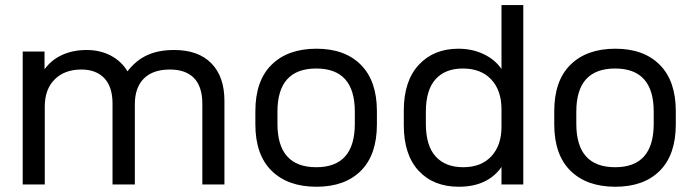

<svg xmlns="http://www.w3.org/2000/svg" viewBox="-20 -710 2673 739"><path d="M67.4 -511.7H151.4V-443.4Q178.7 -480.5 220.2 -499Q261.7 -517.6 313.5 -517.6Q365.2 -517.6 406.2 -496.1Q447.3 -474.6 470.7 -435.5Q502.9 -477.5 546.4 -497.6Q589.8 -517.6 650.4 -517.6Q743.2 -517.6 793.5 -466.3Q843.8 -415 843.8 -322.3V0H758.8V-310.5Q758.8 -376 727.1 -409.2Q695.3 -442.4 633.8 -442.4Q568.4 -442.4 533.7 -407.7Q499 -373 499 -308.6V0H413.1V-311.5Q413.1 -376 381.3 -409.2Q349.6 -442.4 293 -442.4Q228.5 -442.4 190.4 -404.3Q152.3 -366.2 152.3 -299.8V0H67.4Z M962.9 -231.4V-282.2Q962.9 -399.4 1025.4 -460.9Q1087.9 -522.5 1198.2 -522.5Q1307.6 -522.5 1369.1 -460.4Q1430.7 -398.4 1430.7 -282.2V-231.4Q1430.7 -114.3 1369.1 -52.7Q1307.6 8.8 1198.2 8.8Q1087.9 8.8 1025.4 -52.7Q962.9 -114.3 962.9 -231.4ZM1345.7 -233.4V-280.3Q1345.7 -446.3 1197.3 -446.3Q1047.9 -446.3 1047.9 -280.3V-233.4Q1047.9 -66.4 1197.3 -66.4Q1345.7 -66.4 1345.7 -233.4Z M1534.2 -228.5V-284.2Q1534.2 -398.4 1591.8 -460.4Q1649.4 -522.5 1744.1 -522.5Q1797.9 -522.5 1841.8 -501.5Q1885.7 -480.5 1910.2 -444.3V-690.4H1994.1V0H1910.2V-67.4Q1884.8 -30.3 1843.3 -10.7Q1801.8 8.8 1746.1 8.8Q1648.4 8.8 1591.3 -52.7Q1534.2 -114.3 1534.2 -228.5ZM1910.2 -221.7V-289.1Q1910.2 -362.3 1870.6 -404.3Q1831.1 -446.3 1761.7 -446.3Q1693.4 -446.3 1656.2 -404.8Q1619.1 -363.3 1619.1 -279.3V-233.4Q1619.1 -149.4 1656.7 -107.9Q1694.3 -66.4 1762.7 -66.4Q1832 -66.4 1871.1 -108.4Q1910.2 -150.4 1910.2 -221.7Z M2113.3 -231.4V-282.2Q2113.3 -399.4 2175.8 -460.9Q2238.3 -522.5 2348.6 -522.5Q2458 -522.5 2519.5 -460.4Q2581.1 -398.4 2581.1 -282.2V-231.4Q2581.1 -114.3 2519.5 -52.7Q2458 8.8 2348.6 8.8Q2238.3 8.8 2175.8 -52.7Q2113.3 -114.3 2113.3 -231.4ZM2496.1 -233.4V-280.3Q2496.1 -446.3 2347.7 -446.3Q2198.2 -446.3 2198.2 -280.3V-233.4Q2198.2 -66.4 2347.7 -66.4Q2496.1 -66.4 2496.1 -233.4Z"/></svg>

Font: Dinish Expanded
Style: Regular
Weight: 400
Width: 7
Designer: Charles Nix
Foundry: Playbeing
Version: Version 2.005; ttfautohint (v1.8.3)